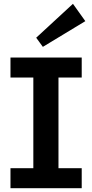

<svg xmlns="http://www.w3.org/2000/svg" viewBox="-20 -988 483 1008"><path d="M155 -62V-627H287V-62ZM35 0V-105H409V0ZM35 -581V-686H409V-581ZM205 -742 170 -790 363 -968 428 -877Z"/></svg>

Font: BioRhyme ExtraBold
Style: Bold
Weight: 700
Version: Version 1.600;gftools[0.9.33]